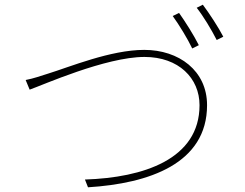

<svg xmlns="http://www.w3.org/2000/svg" viewBox="-20 -816 1040 816"><path d="M741 -761 714 -748C741 -711 778 -650 797 -610L825 -624C803 -668 766 -726 741 -761ZM842 -796 816 -783C845 -746 878 -691 901 -646L929 -660C909 -699 869 -760 842 -796ZM89 -476 106 -435C158 -453 429 -574 594 -574C740 -574 828 -483 828 -369C828 -139 589 -61 341 -53L354 -20C614 -36 860 -121 860 -369C860 -516 740 -604 593 -604C450 -604 275 -531 184 -503C145 -491 125 -483 89 -476Z"/></svg>

Font: Noto Sans T Chinese Thin
Style: Regular
Weight: 100
Designer: Ryoko NISHIZUKA (kana & ideographs); Paul D. Hunt (Latin, Greek & Cyrillic); Wenlong ZHANG (bopomofo); Sandoll Communica
Foundry: Adobe Systems Incorporated
Version: Version 1.000;PS 1;hotconv 1.0.78;makeotf.lib2.5.61930